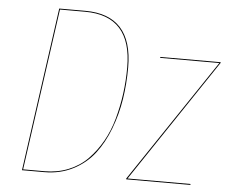

<svg xmlns="http://www.w3.org/2000/svg" viewBox="-50 -737 949 795"><g transform="rotate(5 425.0 -340.0)"><path d="M272.9 -680.2Q470.2 -680.2 470.2 -462.4Q470.2 -394 460.2 -330.1Q450.2 -266.1 427 -205.3Q403.8 -144.5 369.1 -99.6Q334.5 -54.7 281 -27.3Q227.5 0 161.6 0H69.3L164.6 -680.2ZM272.9 -676.3H168L73.7 -3.9H162.1Q216.8 -3.9 262.7 -22.7Q308.6 -41.5 341.3 -75Q374 -108.4 398.7 -151.9Q423.3 -195.3 437.7 -247.6Q452.1 -299.8 459.2 -353Q466.3 -406.2 466.3 -462.4Q466.3 -676.3 272.9 -676.3ZM850.1 -517.1 849.6 -513.7 507.8 -3.9H769.5L769 0H502.4V-3.4L844.7 -513.2H598.6L599.1 -517.1Z"/></g></svg>

Font: Fira Sans Compressed Four
Style: Italic
Weight: 100
Width: 3
Italic angle: -8°
Designer: Carrois Corporate & Edenspiekermann AG
Foundry: Carrois Corporate GbR & Edenspiekermann AG
Version: Version 4.203;PS 004.203;hotconv 1.0.88;makeotf.lib2.5.64775